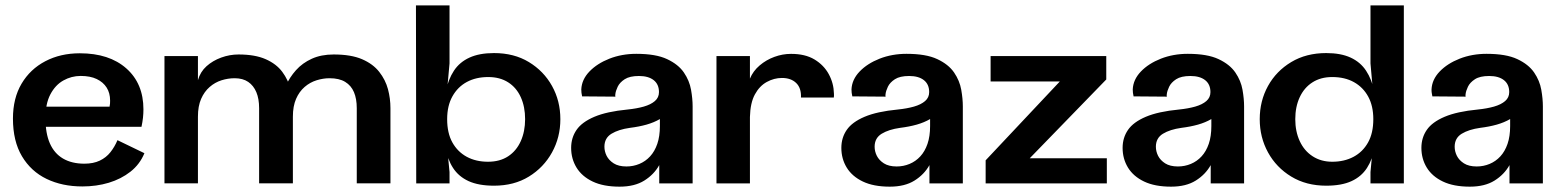

<svg xmlns="http://www.w3.org/2000/svg" viewBox="-20 -680 5790 712"><path d="M140 -284.5H386.3Q387.7 -290.6 388 -296Q388.3 -301.4 388.3 -307.1Q388.3 -335 375.5 -355.2Q362.8 -375.3 338.7 -386.9Q314.7 -398.4 279.3 -398.4Q244.9 -398.4 215 -381.6Q185.1 -364.9 166.7 -329.9Q148.3 -294.9 148.8 -240.9Q148.5 -185.9 164.9 -148.4Q181.4 -110.9 213.8 -92Q246.2 -73 292.9 -73Q326.1 -73 349.9 -84.3Q373.7 -95.6 389.5 -115.6Q405.3 -135.6 415.6 -160.2L515.5 -111.9Q498.6 -70.7 463.9 -43.4Q429.1 -16.1 383.4 -2.3Q337.7 11.4 285.4 11.4Q210.9 11.4 152.9 -16.5Q94.9 -44.4 61.4 -100.6Q28 -156.7 28 -240.2Q28 -315.8 60 -369.7Q92 -423.7 148.1 -453Q204.2 -482.4 276.1 -482.4Q385 -482.4 448.5 -426.3Q511.9 -370.2 511.9 -274.4Q511.9 -259.3 510.2 -243.3Q508.4 -227.3 504.7 -209.9H136.7Z M864.6 -478Q925.7 -478 965.3 -460.5Q1004.9 -443 1026.8 -413.5Q1048.7 -383.9 1057.4 -349.4Q1066.1 -314.8 1066.1 -278.7V-0.2H940.9V-278.7Q940.9 -313.7 930.6 -338.2Q920.3 -362.7 900.4 -376.3Q880.5 -389.9 850.1 -389.9Q825.7 -389.9 801.5 -382.3Q777.3 -374.7 757.5 -357.5Q737.6 -340.3 725.8 -313.3Q714 -286.3 714 -247.2V-0.2H589.9V-472H714V-382.7Q722.8 -413.8 745.9 -434.5Q768.9 -455.1 800.5 -466.6Q832 -478 864.6 -478ZM1217.5 -478Q1281.9 -478 1322.5 -460.5Q1363.2 -443 1386.3 -413.5Q1409.5 -383.9 1418.7 -349.4Q1427.9 -314.8 1427.9 -278.7V-0.2H1303V-278.7Q1303 -313.7 1292.6 -338.2Q1282.3 -362.7 1260.1 -376.3Q1238 -389.9 1202.1 -389.9Q1178.5 -389.9 1154 -382.3Q1129.5 -374.7 1109.6 -357.5Q1089.7 -340.3 1077.9 -313.3Q1066.1 -286.3 1066.1 -247.2L1019.3 -292.9Q1024.3 -327.1 1039.1 -360.2Q1053.9 -393.3 1077.7 -419.8Q1101.5 -446.4 1136.3 -462.2Q1171.1 -478 1217.5 -478Z M1523.5 0 1522.5 -660H1647V-444.9L1628.3 -238L1647 -41.9V0ZM1811.9 8.6Q1754.9 8.6 1717.8 -8.3Q1680.7 -25.3 1660 -57.3Q1639.3 -89.3 1631.4 -135.2Q1623.5 -181.1 1623.5 -238Q1623.5 -294.9 1632.9 -340.3Q1642.2 -385.7 1663.3 -417.7Q1684.3 -449.7 1721 -466.4Q1757.7 -483.2 1811.9 -483.2Q1886.3 -483.2 1941.2 -449.9Q1996.2 -416.7 2027.1 -361.2Q2058 -305.7 2058 -238Q2058 -170.9 2027.1 -114.9Q1996.2 -58.9 1941.3 -25.2Q1886.4 8.6 1811.9 8.6ZM1789.6 -80.2Q1833.7 -80.2 1864.4 -100.4Q1895 -120.5 1911.2 -156.6Q1927.3 -192.7 1927.3 -238.1Q1927.3 -284 1911.3 -319.5Q1895.3 -355 1864.6 -374.6Q1833.9 -394.3 1790.6 -394.3Q1745.1 -394.3 1711.2 -376Q1677.4 -357.8 1657.8 -322.8Q1638.2 -287.8 1638.2 -238.2Q1638.2 -186.5 1657.6 -151.7Q1677.1 -116.9 1711 -98.5Q1745 -80.2 1789.6 -80.2Z M2277.7 12.2Q2217.5 12.2 2177.8 -6.8Q2138.1 -25.7 2118 -58.4Q2098 -91.1 2098 -131.6Q2098 -169.3 2118 -198.3Q2137.9 -227.3 2184.1 -246.9Q2230.3 -266.5 2307.5 -273.9Q2340.9 -277.3 2367.2 -284.7Q2393.5 -292.2 2408.6 -305.3Q2423.7 -318.3 2423.7 -338.5Q2423.7 -367.2 2404.2 -382.7Q2384.6 -398.2 2349.4 -398.2Q2315.1 -398.2 2296.6 -386.2Q2278.1 -374.2 2270.6 -358.4Q2263.1 -342.6 2261.9 -330.9Q2261.7 -327.7 2261.5 -325.5Q2261.3 -323.3 2262.4 -321.6L2138.7 -322.6Q2137.2 -329.7 2136.3 -335.9Q2135.4 -342.1 2135.6 -348.5Q2137.3 -385.1 2165.8 -414.8Q2194.3 -444.5 2240.1 -462.5Q2285.9 -480.4 2339.7 -480.4Q2412.1 -480.4 2453.7 -460.8Q2495.4 -441.3 2516.1 -411.1Q2536.7 -380.9 2542.6 -347.2Q2548.5 -313.5 2548.5 -285.5V0H2424.7V-67.7Q2405.4 -33 2369.3 -10.4Q2333.2 12.2 2277.7 12.2ZM2303.1 -62.7Q2328.4 -62.7 2351.1 -72.2Q2373.9 -81.7 2390.9 -100.2Q2407.9 -118.7 2417.5 -146.6Q2427.1 -174.5 2427.1 -212.6V-238.5Q2405.1 -225.7 2377.6 -217.9Q2350 -210.1 2316.1 -205.9Q2273.7 -200 2247.5 -184Q2221.4 -168 2221.4 -136Q2221.4 -118.5 2229.6 -102.1Q2237.9 -85.7 2255.8 -74.2Q2273.8 -62.7 2303.1 -62.7Z M2636.9 0V-472H2761V-388.4Q2772.7 -416.7 2797.1 -437.4Q2821.5 -458.1 2851.7 -469.1Q2882 -480.2 2913.1 -480.2Q2965.6 -480.4 3000.4 -459.5Q3035.1 -438.6 3053.4 -404.9Q3071.7 -371.3 3072.5 -333Q3072.7 -329.5 3072.7 -326.2Q3072.7 -322.9 3072.1 -318.2H2950.3Q2951.8 -353.5 2932.5 -372.2Q2913.2 -390.9 2879.6 -390.9Q2850.7 -390.9 2823.6 -376.1Q2796.5 -361.3 2779.4 -329.9Q2762.3 -298.5 2761 -246.3V0Z M3279.7 12.2Q3219.5 12.2 3179.8 -6.8Q3140.1 -25.7 3120 -58.4Q3100 -91.1 3100 -131.6Q3100 -169.3 3120 -198.3Q3139.9 -227.3 3186.1 -246.9Q3232.3 -266.5 3309.5 -273.9Q3342.9 -277.3 3369.2 -284.7Q3395.5 -292.2 3410.6 -305.3Q3425.7 -318.3 3425.7 -338.5Q3425.7 -367.2 3406.2 -382.7Q3386.6 -398.2 3351.4 -398.2Q3317.1 -398.2 3298.6 -386.2Q3280.1 -374.2 3272.6 -358.4Q3265.1 -342.6 3263.9 -330.9Q3263.7 -327.7 3263.5 -325.5Q3263.3 -323.3 3264.4 -321.6L3140.7 -322.6Q3139.2 -329.7 3138.3 -335.9Q3137.4 -342.1 3137.6 -348.5Q3139.3 -385.1 3167.8 -414.8Q3196.3 -444.5 3242.1 -462.5Q3287.9 -480.4 3341.7 -480.4Q3414.1 -480.4 3455.7 -460.8Q3497.4 -441.3 3518.1 -411.1Q3538.7 -380.9 3544.6 -347.2Q3550.5 -313.5 3550.5 -285.5V0H3426.7V-67.7Q3407.4 -33 3371.3 -10.4Q3335.2 12.2 3279.7 12.2ZM3305.1 -62.7Q3330.4 -62.7 3353.1 -72.2Q3375.9 -81.7 3392.9 -100.2Q3409.9 -118.7 3419.5 -146.6Q3429.1 -174.5 3429.1 -212.6V-238.5Q3407.1 -225.7 3379.6 -217.9Q3352 -210.1 3318.1 -205.9Q3275.7 -200 3249.5 -184Q3223.4 -168 3223.4 -136Q3223.4 -118.5 3231.6 -102.1Q3239.9 -85.7 3257.8 -74.2Q3275.8 -62.7 3305.1 -62.7Z M3635.1 0V-85.5L3910.2 -377.9H3653.5V-472H4082.4V-385.3L3798.5 -93H4084.5V0Z M4322.7 12.2Q4262.5 12.2 4222.8 -6.8Q4183.1 -25.7 4163 -58.4Q4143 -91.1 4143 -131.6Q4143 -169.3 4163 -198.3Q4182.9 -227.3 4229.1 -246.9Q4275.3 -266.5 4352.5 -273.9Q4385.9 -277.3 4412.2 -284.7Q4438.5 -292.2 4453.6 -305.3Q4468.7 -318.3 4468.7 -338.5Q4468.7 -367.2 4449.2 -382.7Q4429.6 -398.2 4394.4 -398.2Q4360.1 -398.2 4341.6 -386.2Q4323.1 -374.2 4315.6 -358.4Q4308.1 -342.6 4306.9 -330.9Q4306.7 -327.7 4306.5 -325.5Q4306.3 -323.3 4307.4 -321.6L4183.7 -322.6Q4182.2 -329.7 4181.3 -335.9Q4180.4 -342.1 4180.6 -348.5Q4182.3 -385.1 4210.8 -414.8Q4239.3 -444.5 4285.1 -462.5Q4330.9 -480.4 4384.7 -480.4Q4457.1 -480.4 4498.7 -460.8Q4540.4 -441.3 4561.1 -411.1Q4581.7 -380.9 4587.6 -347.2Q4593.5 -313.5 4593.5 -285.5V0H4469.7V-67.7Q4450.4 -33 4414.3 -10.4Q4378.2 12.2 4322.7 12.2ZM4348.1 -62.7Q4373.4 -62.7 4396.1 -72.2Q4418.9 -81.7 4435.9 -100.2Q4452.9 -118.7 4462.5 -146.6Q4472.1 -174.5 4472.1 -212.6V-238.5Q4450.1 -225.7 4422.6 -217.9Q4395 -210.1 4361.1 -205.9Q4318.7 -200 4292.5 -184Q4266.4 -168 4266.4 -136Q4266.4 -118.5 4274.6 -102.1Q4282.9 -85.7 4300.8 -74.2Q4318.8 -62.7 4348.1 -62.7Z M5185.9 0H5062.2V-41.9L5080.5 -238L5062.2 -444.9V-660H5185.9ZM4898.1 8.6Q4823.9 8.6 4768.4 -25.2Q4712.9 -58.9 4682.2 -114.9Q4651.5 -170.9 4651.5 -238Q4651.5 -305.7 4682.2 -361.2Q4712.9 -416.7 4768.4 -449.9Q4823.9 -483.2 4898.1 -483.2Q4952.3 -483.2 4988.6 -466.4Q5024.9 -449.7 5045.9 -417.7Q5067 -385.7 5076.7 -340.3Q5086.5 -294.9 5086.5 -238Q5086.5 -181.1 5078.2 -135.2Q5069.9 -89.3 5049.2 -57.2Q5028.5 -25.1 4991.8 -8.3Q4955.1 8.6 4898.1 8.6ZM4920.4 -80.2Q4965 -80.2 4999.4 -98.5Q5033.7 -116.8 5053.2 -151.7Q5072.7 -186.5 5072.7 -238Q5072.7 -286.9 5053.9 -321.5Q5035.1 -356.2 5001.2 -375.2Q4967.2 -394.3 4920.2 -394.3Q4877.7 -394.3 4847 -374.6Q4816.3 -355 4799.8 -319.5Q4783.3 -284 4783.3 -238Q4783.3 -192.6 4799.9 -156.6Q4816.5 -120.6 4847.8 -100.4Q4879 -80.2 4920.4 -80.2Z M5430.7 12.2Q5370.5 12.2 5330.8 -6.8Q5291.1 -25.7 5271 -58.4Q5251 -91.1 5251 -131.6Q5251 -169.3 5271 -198.3Q5290.9 -227.3 5337.1 -246.9Q5383.3 -266.5 5460.5 -273.9Q5493.9 -277.3 5520.2 -284.7Q5546.5 -292.2 5561.6 -305.3Q5576.7 -318.3 5576.7 -338.5Q5576.7 -367.2 5557.2 -382.7Q5537.6 -398.2 5502.4 -398.2Q5468.1 -398.2 5449.6 -386.2Q5431.1 -374.2 5423.6 -358.4Q5416.1 -342.6 5414.9 -330.9Q5414.7 -327.7 5414.5 -325.5Q5414.3 -323.3 5415.4 -321.6L5291.7 -322.6Q5290.2 -329.7 5289.3 -335.9Q5288.4 -342.1 5288.6 -348.5Q5290.3 -385.1 5318.8 -414.8Q5347.3 -444.5 5393.1 -462.5Q5438.9 -480.4 5492.7 -480.4Q5565.1 -480.4 5606.7 -460.8Q5648.4 -441.3 5669.1 -411.1Q5689.7 -380.9 5695.6 -347.2Q5701.5 -313.5 5701.5 -285.5V0H5577.7V-67.7Q5558.4 -33 5522.3 -10.4Q5486.2 12.2 5430.7 12.2ZM5456.1 -62.7Q5481.4 -62.7 5504.1 -72.2Q5526.9 -81.7 5543.9 -100.2Q5560.9 -118.7 5570.5 -146.6Q5580.1 -174.5 5580.1 -212.6V-238.5Q5558.1 -225.7 5530.6 -217.9Q5503 -210.1 5469.1 -205.9Q5426.7 -200 5400.5 -184Q5374.4 -168 5374.4 -136Q5374.4 -118.5 5382.6 -102.1Q5390.9 -85.7 5408.8 -74.2Q5426.8 -62.7 5456.1 -62.7Z"/></svg>

Font: Panamera Thin
Style: Regular
Weight: 100
Designer: Bastien Sozeau
Foundry: NBR — Bastien Sozeau
Version: Version 3.003;gftools[0.9.33]